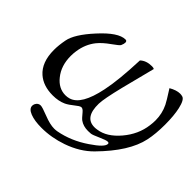

<svg xmlns="http://www.w3.org/2000/svg" viewBox="-195 -911 1394 1394"><g transform="rotate(45 502.0 -214.0)"><path d="M369.6 -604.5Q364.3 -594.2 315.4 -559.6Q260.3 -521 229.5 -482.9Q182.1 -423.3 170.4 -341.3Q166.5 -315.4 166.5 -290Q166.5 -190.4 220.2 -124Q270.5 -60.5 341.3 -60.5Q360.4 -60.5 378.9 -65.9Q470.7 -92.8 511.7 -292.5Q537.1 -412.1 544.9 -622.1Q578.6 -654.3 636.7 -654.3Q651.9 -654.3 660.2 -649.4Q627 -519.5 594.2 -390.6Q556.6 -238.3 555.7 -188.5Q552.7 -45.4 654.3 -45.4Q667.5 -45.4 681.6 -47.9Q766.6 -59.6 841.3 -147.7Q916 -235.8 929.2 -341.3Q933.1 -368.7 933.1 -394.5Q933.1 -463.9 903.3 -524.9Q893.1 -546.9 838.9 -631.3Q885.3 -658.2 922.4 -658.2Q934.1 -658.2 946.3 -654.8Q973.6 -647.9 989.7 -577.1Q1003.9 -513.7 1003.9 -421.4Q1003.9 -327.1 988.8 -256.3Q956.5 -102.1 779.8 77.1Q705.1 153.3 587.9 194.3Q486.3 229.5 385.3 229.5Q313.5 229.5 268.8 211.9Q224.1 194.3 224.1 163.6Q224.1 154.3 229 143.1Q241.7 118.2 267.1 118.2Q284.2 118.2 347.7 143.3Q411.1 168.5 454.6 168.5Q469.7 168.5 484.4 166Q604 144 712.4 69.8Q810.1 4.4 809.6 -29.8Q809.6 -40 796.4 -40Q781.2 -40 734.4 -19Q684.1 3.9 669.2 5.4Q654.3 6.8 640.1 6.8Q591.3 6.8 558.1 -17.1Q544.9 -26.4 516.6 -61.5Q497.6 -84.5 481.9 -81.1Q468.8 -78.6 440.4 -55.2Q406.7 -27.8 380.4 -15.1Q335.4 5.4 276.9 5.4Q179.2 5.4 120.1 -46.4Q49.3 -108.4 49.3 -234.9Q49.3 -283.7 60.5 -341.3Q74.7 -418.5 180.2 -533.7Q291 -655.8 363.8 -655.8Q378.9 -655.8 378.9 -638.2Q378.9 -625.5 369.6 -604.5Z"/></g></svg>

Font: Accordance
Style: Italic
Weight: 400
Italic angle: -11°
Version: Version 1.2 (build January 31, 2020) Miklal Software Solutio